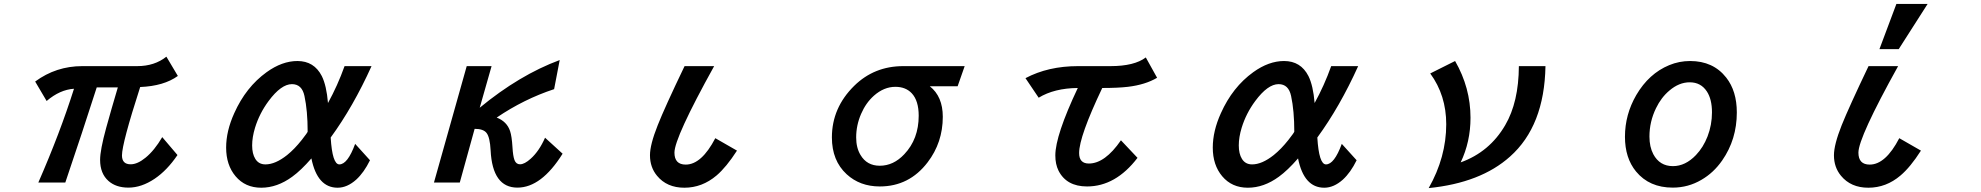

<svg xmlns="http://www.w3.org/2000/svg" viewBox="-20 -900 10040 973"><path d="M158.2 -486.8Q264.2 -564.9 397 -564.9H675.3Q763.2 -564.9 823.2 -612.8L881.3 -515.1Q810.5 -463.9 690.4 -459Q598.1 -172.9 598.1 -112.3Q598.1 -67.4 642.1 -67.4Q676.8 -67.4 717.8 -101.1Q762.7 -137.7 802.2 -205.1L879.4 -114.3Q826.7 -36.6 763.7 5.9Q696.8 50.8 630.9 50.8Q567.9 50.8 529.8 17.1Q487.3 -20.5 487.3 -89.8Q487.3 -139.6 518.1 -252Q545.4 -350.6 577.1 -457H470.2Q398.9 -234.4 311 24.9H174.3Q283.7 -225.1 355 -450.2Q283.7 -445.8 216.3 -388.2Z M1855 -87.9Q1824.7 -25.9 1785.2 10.3Q1739.3 51.3 1690.9 51.3Q1587.9 51.3 1558.1 -97.2Q1505.4 -36.6 1460.9 -4.4Q1384.8 51.3 1303.7 51.3Q1222.7 51.3 1173.8 -6.8Q1126 -63.5 1126 -151.9Q1126 -235.8 1167 -326.2Q1226.1 -458.5 1331.1 -534.2Q1409.7 -590.8 1487.3 -590.8Q1571.8 -590.8 1610.8 -514.6Q1634.8 -466.3 1642.1 -377.9Q1690.9 -466.3 1726.1 -564.9H1862.8Q1770 -359.4 1655.8 -203.1Q1664.1 -66.9 1699.7 -66.9Q1741.7 -66.9 1779.8 -170.9ZM1539.1 -232.9Q1539.1 -338.4 1522.9 -413.6Q1510.3 -473.6 1459.5 -473.6Q1404.8 -473.6 1341.3 -388.2Q1294.9 -325.7 1272.5 -252.9Q1257.8 -204.6 1257.8 -163.1Q1257.8 -120.6 1273.9 -94.7Q1291 -66.9 1325.2 -66.9Q1375.5 -66.9 1435.1 -114.3Q1472.7 -144.5 1509.3 -190.9Q1539.1 -229 1539.1 -232.9Z M2471.2 -564.9 2411.1 -354Q2612.3 -520 2816.4 -595.7L2788.1 -448.2Q2635.3 -397.9 2497.1 -304.2Q2548.8 -284.2 2564.9 -235.8Q2573.7 -210 2577.1 -153.8Q2579.6 -108.9 2587.4 -88.4Q2595.7 -67.4 2615.2 -67.4Q2638.2 -67.4 2669.4 -95.7Q2712.4 -134.3 2742.2 -202.1L2831.1 -121.1Q2723.6 50.8 2602.1 50.8Q2475.6 50.8 2466.3 -138.2Q2462.9 -204.1 2445.8 -226.1Q2429.7 -247.1 2385.3 -247.1L2310.1 24.9H2179.2L2345.2 -564.9Z M3714.8 -136.7Q3660.6 -52.7 3611.3 -10.7Q3538.1 51.3 3448.2 51.3Q3359.4 51.3 3309.6 -9.3Q3273.9 -52.2 3273.9 -113.3Q3273.9 -167 3313 -265.1Q3348.6 -355.5 3449.2 -564.9H3599.1Q3397.9 -202.1 3397.9 -126.5Q3397.9 -65.9 3455.1 -65.9Q3535.2 -65.9 3605 -199.7Z M4868.7 -564.9 4833 -462.9H4691.9Q4757.8 -411.1 4757.8 -308.1Q4757.8 -177.7 4680.7 -77.1Q4587.4 44.9 4438.5 44.9Q4337.9 44.9 4270.5 -17.1Q4195.8 -85.9 4195.8 -203.6Q4195.8 -354 4309.1 -465.3Q4410.6 -564.9 4557.6 -564.9ZM4517.6 -460Q4459.5 -460 4408.7 -415Q4367.7 -378.4 4343.8 -322.8Q4318.8 -265.1 4318.8 -203.6Q4318.8 -150.9 4340.8 -114.7Q4373 -60.1 4438.5 -60.1Q4507.8 -60.1 4562.5 -118.2Q4635.7 -195.3 4635.7 -313.5Q4635.7 -389.6 4600.6 -427.2Q4569.8 -460 4517.6 -460Z M5176.8 -503.9Q5292 -564.9 5442.9 -564.9H5607.9Q5728.5 -564.9 5786.6 -608.9L5843.8 -505.9Q5784.7 -470.7 5695.8 -460Q5645.5 -454.1 5565.9 -454.1Q5448.7 -208 5448.7 -124.5Q5448.7 -71.3 5498 -71.3Q5579.6 -71.3 5660.6 -189L5744.6 -100.1Q5633.8 44.9 5488.8 44.9Q5384.8 44.9 5344.2 -35.2Q5328.1 -67.9 5328.1 -112.3Q5328.1 -213.4 5441.9 -454.1Q5322.8 -453.1 5243.7 -404.8Z M6855 -87.9Q6824.7 -25.9 6785.2 10.3Q6739.3 51.3 6690.9 51.3Q6587.9 51.3 6558.1 -97.2Q6505.4 -36.6 6460.9 -4.4Q6384.8 51.3 6303.7 51.3Q6222.7 51.3 6173.8 -6.8Q6126 -63.5 6126 -151.9Q6126 -235.8 6167 -326.2Q6226.1 -458.5 6331.1 -534.2Q6409.7 -590.8 6487.3 -590.8Q6571.8 -590.8 6610.8 -514.6Q6634.8 -466.3 6642.1 -377.9Q6690.9 -466.3 6726.1 -564.9H6862.8Q6770 -359.4 6655.8 -203.1Q6664.1 -66.9 6699.7 -66.9Q6741.7 -66.9 6779.8 -170.9ZM6539.1 -232.9Q6539.1 -338.4 6522.9 -413.6Q6510.3 -473.6 6459.5 -473.6Q6404.8 -473.6 6341.3 -388.2Q6294.9 -325.7 6272.5 -252.9Q6257.8 -204.6 6257.8 -163.1Q6257.8 -120.6 6273.9 -94.7Q6291 -66.9 6325.2 -66.9Q6375.5 -66.9 6435.1 -114.3Q6472.7 -144.5 6509.3 -190.9Q6539.1 -229 6539.1 -232.9Z M7812 -564.9Q7806.6 -261.2 7632.3 -106.4Q7483.4 26.9 7220.2 53.2Q7309.1 -103.5 7309.1 -270.5Q7309.1 -417 7228 -527.8L7354 -590.8Q7432.1 -455.1 7432.1 -303.2Q7432.1 -181.6 7382.3 -77.1Q7528.8 -129.9 7607.9 -265.6Q7676.3 -382.3 7677.2 -564.9Z M8544.9 -590.8Q8662.1 -590.8 8728 -506.8Q8781.7 -438.5 8781.7 -330.1Q8781.7 -193.4 8707.5 -86.9Q8664.1 -24.4 8602.5 11.2Q8535.2 50.8 8457 50.8Q8338.4 50.8 8271 -30.8Q8214.8 -99.1 8214.8 -207Q8214.8 -319.3 8272 -418Q8335.9 -527.3 8439 -569.8Q8489.7 -590.8 8544.9 -590.8ZM8543 -482.9Q8489.3 -482.9 8440.4 -441.4Q8398.4 -406.2 8372.1 -351.6Q8338.9 -283.2 8338.9 -208Q8338.9 -155.8 8358.4 -118.7Q8390.6 -58.1 8458 -58.1Q8521 -58.1 8574.7 -114.3Q8611.8 -153.3 8633.3 -208.5Q8655.8 -267.1 8655.8 -330.6Q8655.8 -397 8629.9 -436.5Q8599.6 -482.9 8543 -482.9Z M9504.4 -650.9 9590.3 -879.9H9748.5L9602.1 -650.9ZM9605 -199.7 9714.8 -136.7Q9661.1 -52.7 9611.3 -10.7Q9538.6 51.3 9448.2 51.3Q9359.4 51.3 9309.6 -9.3Q9273.9 -52.2 9273.9 -113.3Q9273.9 -166.5 9313 -265.1Q9349.6 -356.4 9449.2 -564.9H9599.1Q9397.9 -202.6 9397.9 -126.5Q9397.9 -65.9 9455.1 -65.9Q9535.6 -65.9 9605 -199.7Z"/></svg>

Font: FORM UDPGothic
Style: Bold
Weight: 700
Foundry: Pronama LLC
Version: Version 1.051